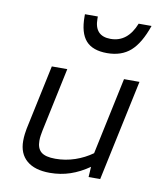

<svg xmlns="http://www.w3.org/2000/svg" viewBox="-83 -800 747 880"><g transform="rotate(10 290.0 -360.0)"><path d="M208 12Q138 12 100.5 -20Q63 -52 63 -111Q63 -128 65 -143.5Q67 -159 69 -169L133 -470H205L142 -173Q140 -163 138 -150.5Q136 -138 136 -125Q136 -89 156 -72.5Q176 -56 222 -56Q269 -56 313 -71Q357 -86 393 -112L469 -470H541L441 0H387L390 -48Q347 -18 302.5 -3Q258 12 208 12ZM371 -574Q304 -574 272.5 -609.5Q241 -645 241 -721V-732H301V-721Q301 -641 376 -641Q455 -641 491 -732H551Q522 -648 480 -611Q438 -574 371 -574Z"/></g></svg>

Font: Sometype Mono
Style: Italic
Weight: 400
Italic angle: -12°
Monospace: yes
Designer: Ryoichi Tsunekawa
Foundry: Dharma Type
Version: Version 1.000; ttfautohint (v1.8.3)